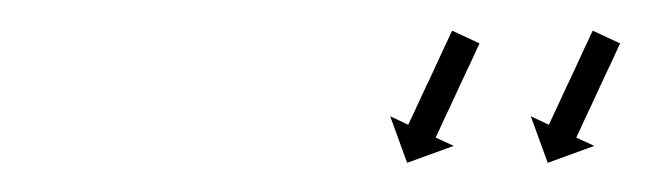

<svg xmlns="http://www.w3.org/2000/svg" viewBox="-20 -557 430 127"><path d="M389.9 -527.6C390 -527.8 390.1 -528 390.2 -528.3L372.1 -536.7C372 -536.5 371.8 -536.3 371.7 -536C371.4 -535.4 371.1 -534.7 370.8 -534.1C370.3 -533 369.9 -532 369.4 -531C368.8 -529.7 368.1 -528.3 367.5 -527C366.8 -525.4 366.1 -523.9 365.3 -522.3C364.5 -520.5 363.7 -518.8 362.9 -517C362 -515.2 361.1 -513.3 360.3 -511.4C359.4 -509.5 358.5 -507.5 357.6 -505.6C356.7 -503.7 355.8 -501.7 354.8 -499.8C354 -497.9 353.1 -496.1 352.2 -494.2C351.4 -492.4 350.6 -490.7 349.8 -488.9C349 -487.4 348.3 -485.8 347.6 -484.2C347 -482.9 346.3 -481.6 345.7 -480.2C345.2 -479.2 344.8 -478.2 344.3 -477.2C344 -476.5 343.7 -475.9 343.4 -475.2C343.3 -475 343.2 -474.7 343 -474.5L331.1 -480.1L342.3 -449.3L373.1 -460.5L361.2 -466C361.3 -466.3 361.4 -466.5 361.5 -466.7C361.8 -467.4 362.1 -468.1 362.4 -468.7C362.9 -469.7 363.4 -470.8 363.9 -471.8C364.5 -473.1 365.1 -474.4 365.7 -475.8C366.4 -477.3 367.2 -478.9 367.9 -480.5C368.7 -482.2 369.5 -484 370.4 -485.7C371.2 -487.6 372.1 -489.5 373 -491.4C373.9 -493.3 374.8 -495.2 375.7 -497.2C376.6 -499.1 377.5 -501 378.4 -503C379.3 -504.8 380.1 -506.7 381 -508.6C381.8 -510.3 382.6 -512.1 383.5 -513.8C384.2 -515.4 384.9 -517 385.7 -518.6C386.3 -519.9 386.9 -521.2 387.5 -522.5C388 -523.6 388.5 -524.6 388.9 -525.6C389.2 -526.3 389.6 -526.9 389.9 -527.6ZM296.9 -527.6C297 -527.8 297.1 -528 297.2 -528.3L279.1 -536.7C279 -536.5 278.8 -536.3 278.7 -536C278.4 -535.4 278.1 -534.7 277.8 -534.1C277.3 -533 276.9 -532 276.4 -531C275.8 -529.7 275.1 -528.3 274.5 -527C273.8 -525.4 273.1 -523.9 272.3 -522.3C271.5 -520.5 270.7 -518.8 269.9 -517C269 -515.2 268.1 -513.3 267.3 -511.4C266.4 -509.5 265.5 -507.5 264.6 -505.6C263.7 -503.7 262.8 -501.7 261.8 -499.8C261 -497.9 260.1 -496.1 259.2 -494.2C258.4 -492.4 257.6 -490.7 256.8 -488.9C256 -487.4 255.3 -485.8 254.6 -484.2C254 -482.9 253.3 -481.6 252.7 -480.2C252.2 -479.2 251.8 -478.2 251.3 -477.2C251 -476.5 250.7 -475.9 250.4 -475.2C250.3 -475 250.2 -474.7 250 -474.5L238.1 -480.1L249.3 -449.3L280.1 -460.5L268.2 -466C268.3 -466.3 268.4 -466.5 268.5 -466.7C268.8 -467.4 269.1 -468.1 269.4 -468.7C269.9 -469.7 270.4 -470.8 270.9 -471.8C271.5 -473.1 272.1 -474.4 272.7 -475.8C273.4 -477.3 274.2 -478.9 274.9 -480.5C275.7 -482.2 276.5 -484 277.4 -485.7C278.2 -487.6 279.1 -489.5 280 -491.4C280.9 -493.3 281.8 -495.2 282.7 -497.2C283.6 -499.1 284.5 -501 285.4 -503C286.3 -504.8 287.1 -506.7 288 -508.6C288.8 -510.3 289.6 -512.1 290.5 -513.8C291.2 -515.4 291.9 -517 292.7 -518.6C293.3 -519.9 293.9 -521.2 294.5 -522.5C295 -523.6 295.5 -524.6 295.9 -525.6C296.2 -526.3 296.6 -526.9 296.9 -527.6Z"/></svg>

Font: FRB American Cursive Just Arrows
Style: Bold Italic
Weight: 700
Italic angle: -25°
Version: Version 2.0;Modular Font Editor K font №1